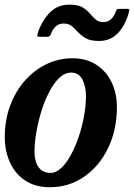

<svg xmlns="http://www.w3.org/2000/svg" viewBox="-22 -774 561 804"><path d="M-2 -200Q-2 -272 20.8 -332.5Q43.5 -393 83 -437.2Q122.5 -481.5 173.5 -505.8Q224.5 -530 281 -530Q339.5 -530 381.5 -502.8Q423.5 -475.5 445.5 -429.2Q467.5 -383 467.5 -326Q467.5 -229.5 430.5 -153.5Q393.5 -77.5 330 -33.8Q266.5 10 187 10Q125 10 82.8 -18.5Q40.5 -47 19.2 -94.8Q-2 -142.5 -2 -200ZM122.5 -139Q122.5 -98 139.5 -74Q156.5 -50 188.5 -50Q213 -50 235.2 -71.2Q257.5 -92.5 276.2 -127.8Q295 -163 309 -205.5Q323 -248 330.5 -291.2Q338 -334.5 338 -371.5Q338 -412.5 323 -441.2Q308 -470 276 -470Q249.5 -470 226.2 -447.8Q203 -425.5 183.8 -388.5Q164.5 -351.5 151 -307.5Q137.5 -263.5 130 -219.2Q122.5 -175 122.5 -139ZM393 -602.5Q356 -602.5 336.5 -614.2Q317 -626 303.5 -640.5Q292 -653 279.2 -664.2Q266.5 -675.5 243.5 -675.5Q224.5 -675.5 210.5 -662.5Q196.5 -649.5 189.5 -627Q185.5 -620 176 -620H143Q134.5 -620 134.2 -623.8Q134 -627.5 136 -635Q151 -682.5 184 -718.5Q217 -754.5 268.5 -754.5Q305.5 -754.5 324 -743Q342.5 -731.5 355 -716.5Q365.5 -704.5 378 -693Q390.5 -681.5 411 -681.5Q447 -681.5 463 -726Q465 -731.5 467.5 -734.2Q470 -737 477 -737H511.5Q518 -737 519 -734.5Q520 -732 518.5 -726Q504.5 -670.5 473 -636.5Q441.5 -602.5 393 -602.5Z"/></svg>

Font: Besley* Narrow Semi
Style: Italic
Weight: 600
Width: 4
Italic angle: -13°
Designer: Owen Earl
Foundry: indestructible type*
Version: Version 3.000; ttfautohint (v1.8.3)